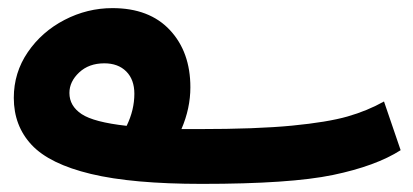

<svg xmlns="http://www.w3.org/2000/svg" viewBox="-20 -432 1017 473"><path d="M967 -62Q906 -23 800.5 -1Q695 21 477 21Q306 21 204 -3.5Q102 -28 58 -75Q14 -122 14 -191Q14 -253 48.5 -303.5Q83 -354 139 -383Q195 -412 257 -412Q348 -412 398.5 -358Q449 -304 449 -217Q449 -165 427 -114H470Q612 -114 699.5 -122.5Q787 -131 836 -145Q885 -159 926 -182ZM292 -122Q311 -161 311 -201Q311 -236 291 -256Q271 -276 237 -276Q199 -276 175 -253.5Q151 -231 151 -203Q151 -171 181 -151Q211 -131 292 -122Z"/></svg>

Font: Noto Sans Arabic
Style: Bold
Weight: 700
Designer: Nadine Chahine
Foundry: Monotype Imaging Inc.
Version: Version 1.001